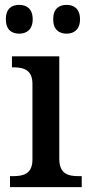

<svg xmlns="http://www.w3.org/2000/svg" viewBox="-20 -767 369 787"><path d="M253 -629C282 -629 308 -645 308 -688C308 -732 282 -747 253 -747C223 -747 198 -732 198 -688C198 -645 223 -629 253 -629ZM59 -629C88 -629 114 -645 114 -688C114 -732 88 -747 59 -747C28 -747 4 -732 4 -688C4 -645 28 -629 59 -629ZM21 0H315V-45H302C258 -45 223 -55 223 -117V-536H29V-491H34C77 -491 113 -481 113 -423V-113C113 -55 77 -45 34 -45H21Z"/></svg>

Font: Noto Serif Malayalam Medium
Style: Regular
Weight: 500
Designer: Indian type Foundry, Jelle Bosma, Monotype Design Team
Foundry: Monotype Imaging Inc.
Version: Version 2.104